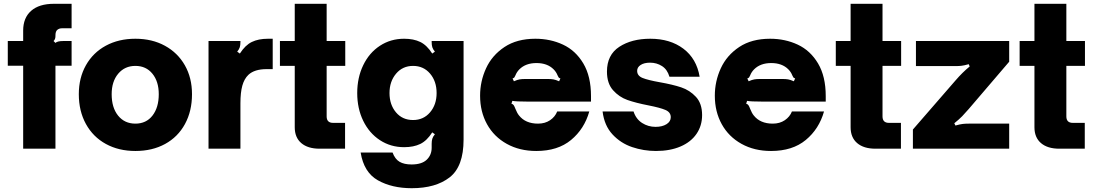

<svg xmlns="http://www.w3.org/2000/svg" viewBox="-20 -783 5766 1011"><path d="M102 0V-437H21V-567H102V-622Q102 -689 144 -726Q186 -763 264 -763H357V-634H305Q292 -634 282 -626Q272 -618 272 -597V-593Q272 -576 262 -567L272 -557Q282 -567 313 -567H357V-437H272V0Z M395 -287Q395 -373 432.5 -439.5Q470 -506 537.5 -542.5Q605 -579 693 -579Q781 -579 848.5 -542Q916 -505 953.5 -439Q991 -373 991 -287Q991 -198 954 -130Q917 -62 849.5 -25Q782 12 693 12Q605 12 537.5 -25Q470 -62 432.5 -130Q395 -198 395 -287ZM816 -287Q816 -354 782.5 -395Q749 -436 693 -436Q637 -436 602.5 -395Q568 -354 568 -287Q568 -216 602 -174Q636 -132 693 -132Q750 -132 783 -174.5Q816 -217 816 -287Z M1078 0V-567H1246V-561Q1246 -545 1242.5 -534Q1239 -523 1229 -511L1243 -501Q1271 -545 1306 -562Q1341 -579 1391 -579H1416V-419H1384Q1320 -419 1288 -389Q1266 -368 1256 -332Q1246 -296 1246 -239V0Z M1663 0Q1601 0 1566.5 -29.5Q1532 -59 1532 -113V-436H1454V-567H1532V-763H1700V-567H1798V-436H1700V-170Q1700 -136 1734 -136H1797V0Z M1879 20H2047Q2060 55 2084 69Q2108 83 2147 83Q2201 83 2227 58Q2253 33 2253 -5V-26Q2253 -42 2256.5 -53Q2260 -64 2270 -76L2256 -86Q2228 -42 2193 -25Q2158 -8 2108 -8Q2037 -8 1980.5 -45Q1924 -82 1892.5 -147Q1861 -212 1861 -293Q1861 -374 1892.5 -439.5Q1924 -505 1980.5 -542Q2037 -579 2108 -579Q2158 -579 2193 -562Q2228 -545 2256 -501L2270 -511Q2260 -523 2256.5 -534Q2253 -545 2253 -561V-567H2421V-48Q2421 94 2347.5 151Q2274 208 2148 208Q2044 208 1970 166.5Q1896 125 1879 20ZM2279 -293Q2279 -355 2244.5 -395.5Q2210 -436 2155 -436Q2100 -436 2065.5 -395Q2031 -354 2031 -293Q2031 -232 2065 -191.5Q2099 -151 2155 -151Q2210 -151 2244.5 -191.5Q2279 -232 2279 -293Z M2508 -279Q2508 -355 2539.5 -423.5Q2571 -492 2636.5 -535.5Q2702 -579 2799 -579Q2878 -579 2944.5 -548Q3011 -517 3051.5 -449Q3092 -381 3092 -277V-248H2761Q2695 -248 2678 -252L2673 -237Q2681 -235 2685 -229Q2689 -223 2694 -210Q2703 -187 2713 -175Q2747 -132 2813 -132Q2850 -132 2876.5 -150Q2903 -168 2914 -196H3083Q3057 -104 2987 -46Q2917 12 2804 12Q2716 12 2648.5 -25.5Q2581 -63 2544.5 -129Q2508 -195 2508 -279ZM2686 -355Q2704 -363 2716 -365Q2728 -367 2743 -367H2867Q2882 -367 2894 -365Q2906 -363 2924 -355L2931 -370Q2924 -372 2921.5 -375.5Q2919 -379 2916 -386Q2909 -404 2895 -418Q2862 -451 2805 -451Q2748 -451 2715 -418Q2701 -404 2694 -386Q2691 -379 2688.5 -375.5Q2686 -372 2679 -370Z M3153 -196H3316Q3329 -156 3361 -135.5Q3393 -115 3432 -115Q3467 -115 3489.5 -129Q3512 -143 3512 -166Q3512 -192 3484 -204Q3456 -216 3395 -228Q3328 -241 3284 -256.5Q3240 -272 3208 -308Q3176 -344 3176 -406Q3176 -494 3241 -536.5Q3306 -579 3404 -579Q3509 -579 3578.5 -526.5Q3648 -474 3664 -379H3505Q3494 -417 3466 -435Q3438 -453 3403 -453Q3372 -453 3353.5 -441Q3335 -429 3335 -410Q3335 -384 3363.5 -372.5Q3392 -361 3454 -350Q3522 -338 3567 -323Q3612 -308 3644.5 -273Q3677 -238 3677 -177Q3677 -121 3647.5 -78Q3618 -35 3563 -11.5Q3508 12 3434 12Q3369 12 3308.5 -8.5Q3248 -29 3205 -75.5Q3162 -122 3153 -196Z M3744 -279Q3744 -355 3775.5 -423.5Q3807 -492 3872.5 -535.5Q3938 -579 4035 -579Q4114 -579 4180.5 -548Q4247 -517 4287.5 -449Q4328 -381 4328 -277V-248H3997Q3931 -248 3914 -252L3909 -237Q3917 -235 3921 -229Q3925 -223 3930 -210Q3939 -187 3949 -175Q3983 -132 4049 -132Q4086 -132 4112.5 -150Q4139 -168 4150 -196H4319Q4293 -104 4223 -46Q4153 12 4040 12Q3952 12 3884.5 -25.5Q3817 -63 3780.5 -129Q3744 -195 3744 -279ZM3922 -355Q3940 -363 3952 -365Q3964 -367 3979 -367H4103Q4118 -367 4130 -365Q4142 -363 4160 -355L4167 -370Q4160 -372 4157.5 -375.5Q4155 -379 4152 -386Q4145 -404 4131 -418Q4098 -451 4041 -451Q3984 -451 3951 -418Q3937 -404 3930 -386Q3927 -379 3924.5 -375.5Q3922 -372 3915 -370Z M4590 0Q4528 0 4493.5 -29.5Q4459 -59 4459 -113V-436H4381V-567H4459V-763H4627V-567H4725V-436H4627V-170Q4627 -136 4661 -136H4724V0Z M4787 0V-101L5011 -359Q5048 -402 5086 -433L5081 -445Q5056 -438 5042 -436.5Q5028 -435 5011 -435H4803V-567H5294V-458L5081 -209Q5062 -187 5046.5 -171Q5031 -155 5005 -134L5011 -122Q5036 -129 5050 -130.5Q5064 -132 5081 -132H5294V0Z M5558 0Q5496 0 5461.5 -29.5Q5427 -59 5427 -113V-436H5349V-567H5427V-763H5595V-567H5693V-436H5595V-170Q5595 -136 5629 -136H5692V0Z"/></svg>

Font: Open Sauce Sans Black
Style: Regular
Weight: 900
Designer: Alfredo Marco Pradil
Foundry: Creative Sauce Fz LLC
Version: Version 1.477